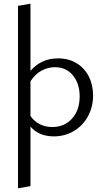

<svg xmlns="http://www.w3.org/2000/svg" viewBox="-20 -737 569 1046"><path d="M487 -217Q487 -154 459 -103Q431 -52 382 -23Q333 6 273 6Q193 6 146 -47V277L78 289V-705L146 -717V-351Q205 -419 296 -419Q353 -419 396.5 -393Q440 -367 463.5 -321Q487 -275 487 -217ZM414 -212Q414 -281 377.5 -326Q341 -371 279 -371Q242 -371 207 -352.5Q172 -334 146 -294V-105Q167 -75 197.5 -60Q228 -45 265 -45Q331 -45 372.5 -91Q414 -137 414 -212Z"/></svg>

Font: Ysabeau
Style: Regular
Weight: 400
Designer: Christian Thalmann (Catharsis Fonts)
Version: Version 0.003